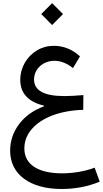

<svg xmlns="http://www.w3.org/2000/svg" viewBox="-20 -889 664 1239"><path d="M496.1 -525.4C446.3 -570.8 390.1 -593.3 327.6 -593.3C287.6 -593.3 251.5 -583.5 218.8 -564C153.3 -524.4 110.8 -454.6 110.8 -372.6C110.8 -286.6 164.1 -230.5 263.2 -207.5V-202.6C195.8 -177.7 142.6 -140.1 104 -88.9C64.9 -37.6 45.4 20 45.4 84C45.4 235.8 172.9 330.6 377 330.6C465.3 330.6 547.9 314.9 623.5 283.2L590.8 192.9C531.7 215.8 454.6 229.5 380.4 229.5C225.6 229.5 137.2 171.9 137.2 69.8C137.2 22.5 153.3 -19.5 185.1 -56.2C249 -129.9 366.7 -175.8 517.1 -180.2L518.1 -275.4C473.6 -271.5 430.2 -269 395.5 -269C265.1 -269 199.7 -304.7 199.7 -376C199.7 -443.4 257.3 -496.6 330.6 -496.6C371.6 -496.6 411.6 -481 451.2 -449.7ZM316.4 -727.5 386.7 -798.3 316.4 -868.7 246.1 -798.3Z"/></svg>

Font: Estedad Medium
Style: Regular
Weight: 500
Designer: Amin Abedi
Version: Version 7.3